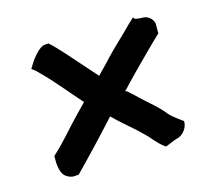

<svg xmlns="http://www.w3.org/2000/svg" viewBox="-74 -677 698 629"><g transform="rotate(-15 275.5 -362.5)"><path d="M358 -383 388 -414C422 -448 456 -483 490 -515L492 -516V-543C495 -558 479 -580 456 -580C454 -580 430 -580 428 -585L425 -589L402 -567C375 -539 343 -511 315 -481C300 -464 285 -450 269 -433L266 -436C248 -456 232 -474 219 -489C192 -519 166 -551 136 -578H135H133C127 -578 122 -577 117 -576H116C94 -565 74 -536 63 -517L60 -512L64 -509C71 -504 77 -499 85 -490C126 -449 153 -414 194 -368L199 -363C188 -352 176 -339 164 -327C130 -292 96 -250 61 -219L59 -217V-195V-194C61 -183 60 -154 83 -142C101 -132 110 -138 116 -137H119L121 -138C171 -189 221 -242 269 -295C292 -272 315 -253 342 -229C361 -211 372 -201 386 -184C394 -175 406 -162 418 -154L420 -152L423 -153C436 -158 448 -164 461 -168C484 -172 500 -198 499 -215V-218L497 -219C485 -228 468 -240 457 -251C441 -271 428 -284 405 -304C381 -325 368 -339 344 -360L338 -362C344 -368 352 -376 358 -383Z"/></g></svg>

Font: Hussar Pisanka
Style: Sbd
Weight: 600
Designer: Robert Jablonski
Foundry: Cannot Into Space Fonts
Version: Version 1.070